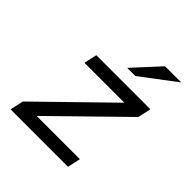

<svg xmlns="http://www.w3.org/2000/svg" viewBox="-199 -878 1017 1017"><g transform="rotate(45 309.0 -370.0)"><path d="M158 -524H563L547 -450L162 -73H486L470 0H40L56 -75L441 -451H142ZM321 -592 457 -740H578L382 -592Z"/></g></svg>

Font: Fragment Mono SC
Style: Italic
Weight: 400
Italic angle: -12°
Monospace: yes
Designer: Wei Huang based on Nimbus Sans by URW Studio, based on Helvetica by Max Miedinger.
Foundry: Wei Huang
Version: Version 1.012; ttfautohint (v1.8.4.7-5d5b)